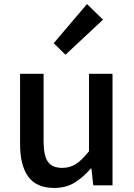

<svg xmlns="http://www.w3.org/2000/svg" viewBox="-20 -914 660 947"><path d="M79 -550H195V-218Q195 -146 216.5 -116Q238 -86 287 -86Q325 -86 354.5 -105Q384 -124 419 -168V-550H535V0H440L431 -83H428Q390 -39 347.5 -13Q305 13 248 13Q160 13 119.5 -42.5Q79 -98 79 -204ZM409 -894 488 -817 303 -644 245 -701Z"/></svg>

Font: Kinto Sans Med
Style: Regular
Weight: 500
Designer: Authors: Ryoko NISHIZUKA  (kana & ideographs); Paul D. Hunt (Latin, Greek & Cyrillic); Wenlong ZHANG  (bopomofo); Sandol
Foundry: Adobe Systems Incorporated, ookami Inc.
Version: Version 0.001